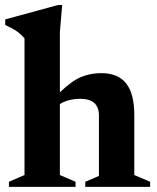

<svg xmlns="http://www.w3.org/2000/svg" viewBox="-22 -732 616 752"><path d="M274 0H13V-20L74 -46.5V-581.5Q62 -596.5 44.8 -608.8Q27.5 -621 -1.5 -634V-656L205.5 -712.5H221.5L212.5 -606V-370.5Q260.5 -416.5 297 -431Q333.5 -445.5 374.5 -445.5Q440.5 -445.5 472.2 -405.2Q504 -365 504 -281V-46.5L566 -20V0H312V-20L365.5 -43V-279.5Q365.5 -345 292.5 -345Q269 -345 248.2 -339.5Q227.5 -334 212.5 -324.5V-46.5L274 -20Z"/></svg>

Font: Newsreader 16pt
Style: Bold
Weight: 700
Designer: Hugues Gentile
Foundry: Production Type
Version: Version 1.003; ttfautohint (v1.8.3)